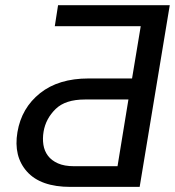

<svg xmlns="http://www.w3.org/2000/svg" viewBox="-20 -732 685 752"><path d="M48.3 -214.5Q64.3 -309.3 137.1 -367.2Q209.5 -424.7 326.7 -424.7H497.2L531.2 -629.3H194.6L207.4 -711.6H644.9L527 0H255.7Q139.2 0 85.6 -60Q32.3 -119.7 48.3 -214.5ZM269.9 -81H440.3L483 -342.3H312.5Q236.2 -342.3 198.2 -305.4Q159.1 -267.4 150.6 -215.9Q146.3 -189.3 150 -165Q153.8 -140.6 167.8 -122Q181.8 -103.3 206.9 -92.2Q231.9 -81 269.9 -81Z"/></svg>

Font: Inter P
Style: Italic
Weight: 400
Italic angle: -9.40001°
Designer: Rasmus Andersson
Foundry: rsms
Version: Version 3.018;git-588b23468